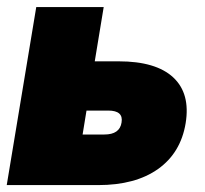

<svg xmlns="http://www.w3.org/2000/svg" viewBox="-20 -536 593 556"><path d="M254.4 -358.4H323.7Q431.6 -358.4 481.7 -311.8Q531.7 -265.1 517.6 -179.2Q503.4 -93.3 437.7 -46.6Q372.1 0 264.2 0H-0.5L85 -515.6H280.3ZM230.5 -215.8 219.2 -146.5H282.2Q326.7 -146.5 332 -181.2Q337.9 -215.8 293.5 -215.8Z"/></svg>

Font: Inter Display Black
Style: Italic
Weight: 900
Italic angle: -9.39999°
Designer: Rasmus Andersson
Foundry: rsms
Version: Version 4.000;git-a52131595